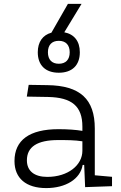

<svg xmlns="http://www.w3.org/2000/svg" viewBox="-20 -960 626 990"><path d="M418.9 4.9 557.6 0V-48.3L468.8 -56.2V-297.4C468.8 -448.7 393.6 -518.6 224.6 -521L127.9 -522.5L118.2 -461.9L228 -460C350.1 -457.5 404.8 -412.6 404.8 -307.1V-285.2C371.1 -291 328.1 -293.9 281.7 -293.9C132.3 -293.9 54.7 -237.8 54.7 -129.4C54.7 -41 114.3 9.8 218.3 9.8C319.3 9.8 394.5 -37.1 406.2 -109.4H414.1ZM283.2 -585C352.1 -585 391.6 -623.5 391.6 -690.4C391.6 -747.6 362.8 -783.7 311.5 -793.5L400.4 -939.9H330.1L245.1 -791.5C200.2 -779.3 174.8 -743.7 174.8 -690.4C174.8 -623.5 214.4 -585 283.2 -585ZM404.8 -231.4V-182.6C404.8 -108.9 331.5 -47.9 223.6 -47.9C156.7 -47.9 118.7 -78.6 118.7 -133.3C118.7 -203.1 172.4 -237.8 279.8 -237.8C320.3 -237.8 366.7 -237.8 404.8 -231.4ZM283.2 -631.3C247.1 -631.3 227.1 -652.8 227.1 -690.4C227.1 -728 247.1 -749.5 283.2 -749.5C319.3 -749.5 339.4 -728 339.4 -690.4C339.4 -652.8 319.3 -631.3 283.2 -631.3Z"/></svg>

Font: Cascadia Mono NF Light
Style: Regular
Weight: 300
Monospace: yes
Designer: Aaron Bell
Foundry: Saja Typeworks
Version: Version 2404.023